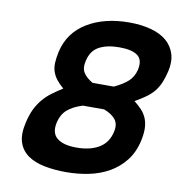

<svg xmlns="http://www.w3.org/2000/svg" viewBox="-78 -745 784 828"><g transform="rotate(10 314.5 -330.5)"><path d="M423 -672Q476 -672 518 -660.5Q560 -649 586.5 -626.5Q613 -604 623.5 -570.5Q634 -537 624 -494Q617 -464 607.5 -442Q598 -420 584 -403Q570 -386 550.5 -372Q531 -358 503 -342Q522 -327 536 -312Q550 -297 558 -278Q566 -259 567 -235.5Q568 -212 561 -179Q549 -126 520.5 -90Q492 -54 452.5 -31.5Q413 -9 365 1Q317 11 265 11Q214 11 170.5 2.5Q127 -6 97.5 -26.5Q68 -47 56.5 -81.5Q45 -116 57 -168Q65 -204 77.5 -229.5Q90 -255 107 -275Q124 -295 145 -310.5Q166 -326 191 -342Q172 -358 160 -373.5Q148 -389 142 -406.5Q136 -424 137 -445.5Q138 -467 144 -495Q164 -581 239 -626.5Q314 -672 423 -672ZM291 -101Q350 -101 389 -124Q428 -147 439 -196Q447 -231 430 -251.5Q413 -272 380 -284H287Q245 -271 221 -250Q197 -229 189 -194Q178 -146 205.5 -123.5Q233 -101 291 -101ZM399 -559Q345 -559 310.5 -540.5Q276 -522 266 -477Q258 -445 270 -425Q282 -405 311 -388H404Q441 -405 463.5 -425Q486 -445 494 -477Q504 -522 479 -540.5Q454 -559 399 -559Z"/></g></svg>

Font: Panefresco 800wt
Style: Italic
Weight: 800
Foundry: Campivisivi & Chank Co
Version: Version 1.001